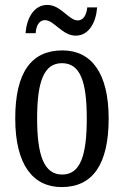

<svg xmlns="http://www.w3.org/2000/svg" viewBox="-20 -751 504 781"><path d="M288 -606C343 -606 371 -662 375 -721H335C332 -694 322 -668 296 -668C260 -668 227 -731 173 -731C116 -731 88 -674 84 -616H125C127 -643 137 -669 163 -669C200 -669 233 -606 288 -606ZM231 10C356 10 422 -81 422 -269C422 -456 350 -546 234 -546C107 -546 42 -456 42 -269C42 -81 114 10 231 10ZM233 -41C159 -41 131 -119 131 -269C131 -418 158 -494 232 -494C307 -494 333 -418 333 -269C333 -119 307 -41 233 -41Z"/></svg>

Font: Noto Serif Ethiopic XCn
Style: Regular
Weight: 400
Width: 2
Designer: Monotype Design Team
Foundry: Monotype Imaging Inc.
Version: Version 2.102